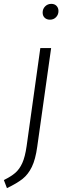

<svg xmlns="http://www.w3.org/2000/svg" viewBox="-78 -772 342 995"><path d="M-58 161Q-21 143 1 124Q23 105 37.5 73Q52 41 60 -15L131 -523H187L115 -12Q106 54 87 93Q68 132 39 155Q10 178 -42 203ZM143 -707Q143 -726 156 -739Q169 -752 188 -752Q205 -752 215 -741.5Q225 -731 225 -715Q225 -696 212.5 -683Q200 -670 181 -670Q164 -670 153.5 -680Q143 -690 143 -707Z"/></svg>

Font: Fira Sans Condensed Light
Style: Italic
Weight: 300
Width: 3
Italic angle: -8°
Designer: Carrois Corporate & Edenspiekermann AG
Foundry: Carrois Corporate GbR & Edenspiekermann AG
Version: Version 4.203